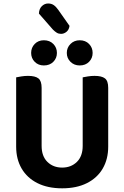

<svg xmlns="http://www.w3.org/2000/svg" viewBox="-20 -1042 699 1079"><path d="M329.3 16.3Q248.3 16.3 190.4 -12.9Q132.4 -42 101.6 -94.8Q70.8 -147.6 70.8 -217.9V-286.1H213.9V-222.3Q213.9 -164.1 246.5 -132.1Q279.1 -100.2 329.3 -100.2Q379.4 -100.2 412.1 -132.1Q444.7 -164.1 444.7 -222.3V-286.1H588.1V-217.9Q588.1 -147.6 557.3 -94.8Q526.5 -42 468.5 -12.9Q410.6 16.3 329.3 16.3ZM213.9 -254.3H70.8V-607.3Q80.5 -609.3 99.5 -612.5Q118.6 -615.6 137.2 -615.6Q177.7 -615.6 195.8 -601.5Q213.9 -587.4 213.9 -548.3ZM588.1 -253H444.7V-607.3Q454.3 -609.3 473.4 -612.5Q492.5 -615.6 511.1 -615.6Q551.5 -615.6 569.8 -601.5Q588.1 -587.4 588.1 -548.3ZM299.9 -744.6Q299.9 -715 279.6 -694.6Q259.3 -674.2 226.5 -674.2Q195.2 -674.2 175.1 -694.6Q155 -715 155 -744.6Q155 -774.2 175.1 -795Q195.2 -815.7 226.5 -815.7Q259.3 -815.7 279.6 -795Q299.9 -774.2 299.9 -744.6ZM500.6 -744.6Q500.6 -715 480.5 -694.6Q460.4 -674.2 427.9 -674.2Q396.9 -674.2 376.1 -694.6Q355.4 -715 355.4 -744.6Q355.4 -774.2 376.1 -795Q396.9 -815.7 427.9 -815.7Q460.4 -815.7 480.5 -795Q500.6 -774.2 500.6 -744.6ZM277.5 -875.6 198.8 -965.6Q199.8 -992.5 215.2 -1007.5Q230.7 -1022.4 250.3 -1022.4Q268.9 -1022.4 282 -1013.3Q295.1 -1004.2 306.7 -987.6L370.8 -896.6Q367.5 -874.3 353.4 -863Q339.3 -851.7 323 -851.7Q309.7 -851.7 299.2 -858Q288.8 -864.3 277.5 -875.6Z"/></svg>

Font: Baloo Tammudu 2
Style: Regular
Weight: 400
Designer: Maithili Shingre, Omkar Shende and Ek Type
Foundry: Ek Type
Version: Version 1.700